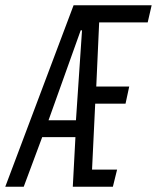

<svg xmlns="http://www.w3.org/2000/svg" viewBox="-50 -708 595 728"><path d="M-30 0 229 -688H525L510 -623H326L315 -380H440L426 -315H311L299 -65H394L378 0H226L236 -188H110L40 0ZM134 -252H238L261 -593H256Z"/></svg>

Font: Saira UltraCondensed Medium
Style: Italic
Weight: 500
Width: 1
Italic angle: -12°
Designer: Hector Gatti with collaboration of the Omnibus-Type team
Foundry: Omnibus-Type
Version: Version 1.101